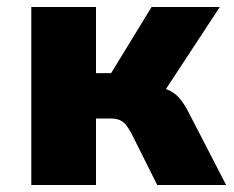

<svg xmlns="http://www.w3.org/2000/svg" viewBox="-20 -526 666 546"><path d="M69 0V-506H253V-318H296L411 -506H605L433 -244L418 -281Q444 -277 461 -269Q478 -261 490.5 -246.5Q503 -232 515 -209L623 0H427L354 -146Q346 -161 338.5 -170.5Q331 -180 320.5 -184.5Q310 -189 295 -189H253V0Z"/></svg>

Font: Nunito Sans 7pt SemiCondensed Black
Style: Regular
Weight: 900
Width: 4
Designer: Vernon Adams
Foundry: Vernon Adams
Version: Version 3.101;gftools[0.9.27]